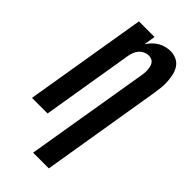

<svg xmlns="http://www.w3.org/2000/svg" viewBox="-294 -808 1088 1088"><g transform="rotate(45 250.0 -264.0)"><path d="M225 215 349 -529Q351 -541 352 -553Q353 -565 352 -576.5Q351 -588 348.5 -599Q346 -610 339.5 -619.5Q333 -629 322.5 -633.5Q312 -638 300 -638Q285 -638 270 -631.5Q255 -625 244 -613Q233 -601 227 -586Q221 -571 218 -556L126 0H1L123 -735H248L237 -666Q248 -683 262.5 -698Q277 -713 294 -723Q311 -733 330.5 -738Q350 -743 369 -743Q394 -743 416 -733Q438 -723 451.5 -703.5Q465 -684 470.5 -660.5Q476 -637 478 -612Q480 -587 477.5 -562Q475 -537 471 -512L351 215Z"/></g></svg>

Font: Iosevka SS04 Extrabold Oblique
Style: Regular
Weight: 800
Italic angle: -9°
Monospace: yes
Designer: Belleve Invis
Foundry: Belleve Invis
Version: Version 19.0.0; ttfautohint (v1.8.4)